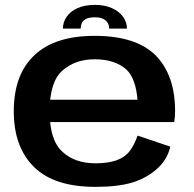

<svg xmlns="http://www.w3.org/2000/svg" viewBox="-20 -740 772 766"><path d="M361 5.5V-88.5Q277.5 -88.5 228 -135.5Q178 -181.5 178 -295.5Q178 -413 228.5 -458Q279.5 -503.5 358 -503.5Q438.5 -503.5 485 -462Q522 -425.5 528.5 -342H163.5V-253H675Q678.5 -272.5 678.5 -297Q678.5 -440 601 -519Q522.5 -597 357.5 -597Q199 -597 117.5 -520Q35 -443 35 -296Q35 -152.5 116.5 -73Q196.5 5.5 361 5.5ZM361 -88.5V5.5Q451.5 5.5 508.5 -12Q565 -29.5 606 -66Q647 -102 659.5 -155L529 -199Q517 -164.5 498 -138Q478 -112 443.5 -100Q409.5 -88.5 361 -88.5ZM359 -720.5Q318 -720.5 289.5 -707.8Q261 -695 246 -673.2Q231 -651.5 231 -626H302Q302 -639 307.2 -649.2Q312.5 -659.5 324.8 -665.2Q337 -671 359 -671Q378 -671 390.5 -665.2Q403 -659.5 409.2 -649.5Q415.5 -639.5 415.5 -626H486.5Q486.5 -651.5 470.8 -673.2Q455 -695 426.2 -707.8Q397.5 -720.5 359 -720.5Z"/></svg>

Font: Anybody SemiExpanded SemiBold
Style: Regular
Weight: 600
Width: 6
Designer: Tyler Finck
Foundry: Etcetera Type Company
Version: Version 1.113;gftools[0.9.25]